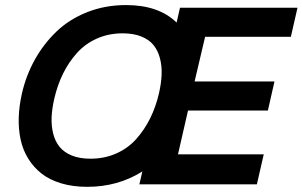

<svg xmlns="http://www.w3.org/2000/svg" viewBox="-20 -720 1182 750"><path d="M1116.2 -576.2H781.2L740.2 -401.9H1052.2L1026.4 -288.1H714.4L675.3 -117.2H1010.3L983.4 0H524.4L536.1 -50.3Q440.9 9.8 320.8 9.8Q264.2 9.8 218.8 -3.9Q173.3 -17.6 142.1 -42.2Q110.8 -66.9 90.1 -100.6Q69.3 -134.3 60.5 -175Q51.8 -215.8 53.2 -261.5Q54.7 -307.1 65.9 -356Q82 -425.8 116 -486.8Q149.9 -547.9 200 -596.2Q250 -644.5 320.3 -672.4Q390.6 -700.2 472.2 -700.2Q600.1 -700.2 669.9 -631.8L683.1 -689.9H1142.1ZM333 -100.1Q388.2 -100.1 434.3 -120.6Q480.5 -141.1 512.7 -177.5Q544.9 -213.9 566.9 -258.5Q588.9 -303.2 601.1 -356Q609.9 -394.5 611.3 -428Q612.8 -461.4 605 -491.7Q597.2 -522 580.1 -543.5Q563 -564.9 532.2 -577.4Q501.5 -589.8 459 -589.8Q404.3 -589.8 358.4 -569.3Q312.5 -548.8 280.3 -512.7Q248 -476.6 226.1 -431.9Q204.1 -387.2 191.9 -334Q183.1 -295.4 181.6 -262Q180.2 -228.5 187.7 -198.2Q195.3 -168 212.6 -146.5Q230 -125 260.5 -112.5Q291 -100.1 333 -100.1Z"/></svg>

Font: HK Grotesk Legacy
Style: Bold Italic
Weight: 700
Italic angle: -13°
Designer: Alfredo Marco Pradil
Foundry: Hanken Design Co.
Version: Version 2.022;PS 002.022;hotconv 1.0.88;makeotf.lib2.5.64775